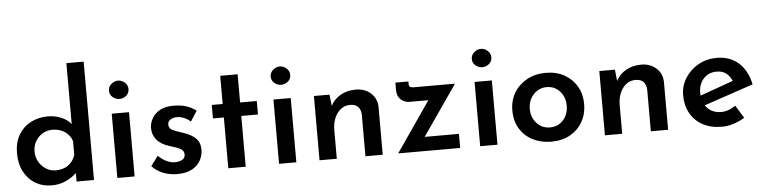

<svg xmlns="http://www.w3.org/2000/svg" viewBox="-47 -1016 5023 1262"><g transform="rotate(-5 2464.5 -385.0)"><path d="M250 11Q190 11 143 -17Q96 -45 68.5 -97Q41 -149 41 -219Q41 -290 70.5 -340Q100 -390 150.5 -416.5Q201 -443 264 -443Q309 -443 350 -426.5Q391 -410 416 -379V-781H530V0H415V-56Q385 -27 343 -8Q301 11 250 11ZM286 -85Q335 -85 368 -109Q401 -133 415 -175V-266Q404 -304 369 -328.5Q334 -353 286 -353Q251 -353 222 -336Q193 -319 175 -289Q157 -259 157 -220Q157 -182 175 -151.5Q193 -121 222 -103Q251 -85 286 -85Z M684 -424H798V0H684ZM679 -576Q679 -602 699.5 -619.5Q720 -637 744 -637Q768 -637 788 -619.5Q808 -602 808 -576Q808 -549 788 -532.5Q768 -516 744 -516Q720 -516 699.5 -532.5Q679 -549 679 -576Z M1079 9Q1030 9 986.5 -8Q943 -25 913 -58L961 -122Q989 -95 1017 -82.5Q1045 -70 1069 -70Q1097 -70 1117.5 -80.5Q1138 -91 1138 -115Q1138 -135 1124 -146.5Q1110 -158 1088 -165Q1066 -172 1042 -180Q987 -197 960 -230Q933 -263 933 -307Q933 -339 950 -370Q967 -401 1002 -421Q1037 -441 1091 -441Q1139 -441 1175 -430Q1211 -419 1242 -395L1198 -327Q1180 -344 1156 -354Q1132 -364 1112 -364Q1085 -365 1066.5 -353Q1048 -341 1048 -322Q1047 -296 1071 -284Q1095 -272 1125 -263Q1130 -261 1135.5 -259.5Q1141 -258 1146 -256Q1192 -241 1221.5 -213.5Q1251 -186 1251 -137Q1251 -98 1232 -64.5Q1213 -31 1175 -11Q1137 9 1079 9Z M1416 -610H1531V-424H1641V-335H1531V0H1416V-335H1344V-424H1416Z M1751 -424H1865V0H1751ZM1746 -576Q1746 -602 1766.5 -619.5Q1787 -637 1811 -637Q1835 -637 1855 -619.5Q1875 -602 1875 -576Q1875 -549 1855 -532.5Q1835 -516 1811 -516Q1787 -516 1766.5 -532.5Q1746 -549 1746 -576Z M2121 -424 2129 -349Q2150 -391 2193.5 -416.5Q2237 -442 2296 -442Q2355 -442 2394.5 -406.5Q2434 -371 2435 -315V0H2321V-274Q2320 -306 2303 -325.5Q2286 -345 2250 -345Q2198 -345 2165 -300.5Q2132 -256 2132 -187V0H2018V-424Z M2641 -331Q2607 -331 2583 -353.5Q2559 -376 2559 -416V-465H2645V-451Q2645 -433 2653 -428.5Q2661 -424 2679 -424H2949L2720 -93H2946V0H2537L2765 -331Z M3078 -424H3192V0H3078ZM3073 -576Q3073 -602 3093.5 -619.5Q3114 -637 3138 -637Q3162 -637 3182 -619.5Q3202 -602 3202 -576Q3202 -549 3182 -532.5Q3162 -516 3138 -516Q3114 -516 3093.5 -532.5Q3073 -549 3073 -576Z M3309 -217Q3309 -281 3339.5 -332Q3370 -383 3424.5 -413Q3479 -443 3549 -443Q3620 -443 3672.5 -413Q3725 -383 3754 -332Q3783 -281 3783 -217Q3783 -152 3754 -100.5Q3725 -49 3672 -19Q3619 11 3547 11Q3479 11 3425 -16.5Q3371 -44 3340 -95Q3309 -146 3309 -217ZM3424 -216Q3424 -159 3459 -121Q3494 -83 3546 -83Q3600 -83 3634 -121Q3668 -159 3668 -216Q3668 -272 3634 -310.5Q3600 -349 3546 -349Q3511 -349 3483.5 -331Q3456 -313 3440 -283Q3424 -253 3424 -216Z M4004 -424 4012 -349Q4033 -391 4076.5 -416.5Q4120 -442 4179 -442Q4238 -442 4277.5 -406.5Q4317 -371 4318 -315V0H4204V-274Q4203 -306 4186 -325.5Q4169 -345 4133 -345Q4081 -345 4048 -300.5Q4015 -256 4015 -187V0H3901V-424Z M4674 11Q4599 11 4546 -18Q4493 -47 4464.5 -98.5Q4436 -150 4436 -216Q4436 -279 4468.5 -330.5Q4501 -382 4555.5 -412.5Q4610 -443 4676 -443Q4764 -443 4821 -392Q4878 -341 4897 -249L4572 -139Q4608 -86 4676 -86Q4702 -86 4725.5 -95Q4749 -104 4771 -119L4823 -35Q4789 -14 4750 -1.5Q4711 11 4674 11ZM4550 -205 4769 -283Q4758 -311 4734 -332Q4710 -353 4668 -353Q4615 -353 4582 -316.5Q4549 -280 4549 -222Q4549 -214 4550 -205Z"/></g></svg>

Font: Reem Kufi Medium
Style: Regular
Weight: 500
Designer: Khaled Hosny
Version: Version 1.001